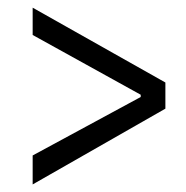

<svg xmlns="http://www.w3.org/2000/svg" viewBox="-20 -592 490 505"><path d="M415 -375V-306.2L65.9 -106.9V-183.1L350.1 -336.9V-342.8L65.9 -500V-571.8Z"/></svg>

Font: Uncial Antiqua
Style: Regular
Weight: 400
Version: Version 1.000